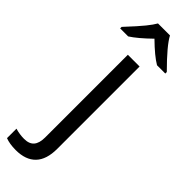

<svg xmlns="http://www.w3.org/2000/svg" viewBox="-388 -771 1016 1016"><g transform="rotate(45 120.5 -263.0)"><path d="M22 240.2Q-23.9 240.2 -55.2 228V157.2Q-21.5 167 11.2 167Q49.3 167 67.1 146.2Q85 125.5 85 83V-536.1H172.9V80.1Q172.9 160.2 134.5 200.2Q96.2 240.2 22 240.2ZM-42.5 -617.2Q18.6 -682.6 43.7 -713.9Q68.8 -745.1 80.6 -766.1H170.4Q195.8 -716.8 295.4 -617.2V-606H233.4Q189.5 -631.8 124.5 -695.8Q60.5 -633.3 17.6 -606H-42.5Z"/></g></svg>

Font: Noto Sans Southeast Asian
Style: Regular
Weight: 400
Designer: Monotype Design Team
Foundry: Monotype Imaging Inc.
Version: Version 1.06 uh; ttfautohint (v1.4.1)